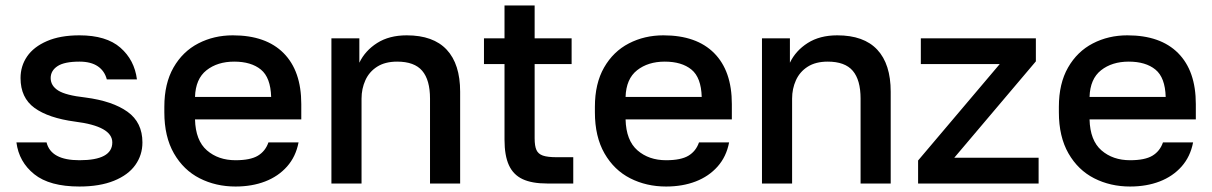

<svg xmlns="http://www.w3.org/2000/svg" viewBox="-20 -670 4426 701"><path d="M40 -150H150Q166 -85 270 -85Q390 -85 390 -150Q390 -209 254 -226Q157 -239 106 -276Q55 -313 55 -385Q55 -429 79 -464Q103 -499 151.5 -520Q200 -541 270 -541Q368 -541 419.5 -496Q471 -451 480 -380H370Q362 -411 337 -428Q312 -445 270 -445Q215 -445 190 -428.5Q165 -412 165 -385Q165 -357 192.5 -339.5Q220 -322 292 -314Q391 -301 445.5 -262Q500 -223 500 -150Q500 -104 474 -67.5Q448 -31 396 -10Q344 11 270 11Q161 11 105 -34Q49 -79 40 -150Z M580 -260V-280Q580 -365 613.5 -423.5Q647 -482 704 -511.5Q761 -541 830 -541Q951 -541 1015.5 -476Q1080 -411 1080 -290V-234H692Q694 -157 735.5 -121Q777 -85 840 -85Q894 -85 921.5 -101.5Q949 -118 960 -150H1070Q1060 -98 1028 -62Q996 -26 948 -7.5Q900 11 840 11Q768 11 709 -19Q650 -49 615 -110Q580 -171 580 -260ZM692 -316H970Q968 -387 932.5 -416Q897 -445 835 -445Q774 -445 734 -413.5Q694 -382 692 -316Z M1190 -530H1292V-441Q1313 -485 1357 -513Q1401 -541 1465 -541Q1562 -541 1611 -488.5Q1660 -436 1660 -335V0H1550V-310Q1550 -378 1521.5 -411.5Q1493 -445 1430 -445Q1386 -445 1357 -426.5Q1328 -408 1314 -377Q1300 -346 1300 -310V0H1190Z M1822 -160V-436H1747V-530H1822V-650H1932V-530H2067V-436H1932V-165Q1932 -137 1938.5 -122.5Q1945 -108 1962 -102Q1979 -96 2013 -96H2073V0H1978Q1922 0 1888 -16Q1854 -32 1838 -67Q1822 -102 1822 -160Z M2152 -260V-280Q2152 -365 2185.5 -423.5Q2219 -482 2276 -511.5Q2333 -541 2402 -541Q2523 -541 2587.5 -476Q2652 -411 2652 -290V-234H2264Q2266 -157 2307.5 -121Q2349 -85 2412 -85Q2466 -85 2493.5 -101.5Q2521 -118 2532 -150H2642Q2632 -98 2600 -62Q2568 -26 2520 -7.5Q2472 11 2412 11Q2340 11 2281 -19Q2222 -49 2187 -110Q2152 -171 2152 -260ZM2264 -316H2542Q2540 -387 2504.5 -416Q2469 -445 2407 -445Q2346 -445 2306 -413.5Q2266 -382 2264 -316Z M2762 -530H2864V-441Q2885 -485 2929 -513Q2973 -541 3037 -541Q3134 -541 3183 -488.5Q3232 -436 3232 -335V0H3122V-310Q3122 -378 3093.5 -411.5Q3065 -445 3002 -445Q2958 -445 2929 -426.5Q2900 -408 2886 -377Q2872 -346 2872 -310V0H2762Z M3332 -84 3630 -436H3342V-530H3762V-446L3464 -94H3772V0H3332Z M3846 -260V-280Q3846 -365 3879.5 -423.5Q3913 -482 3970 -511.5Q4027 -541 4096 -541Q4217 -541 4281.5 -476Q4346 -411 4346 -290V-234H3958Q3960 -157 4001.5 -121Q4043 -85 4106 -85Q4160 -85 4187.5 -101.5Q4215 -118 4226 -150H4336Q4326 -98 4294 -62Q4262 -26 4214 -7.5Q4166 11 4106 11Q4034 11 3975 -19Q3916 -49 3881 -110Q3846 -171 3846 -260ZM3958 -316H4236Q4234 -387 4198.5 -416Q4163 -445 4101 -445Q4040 -445 4000 -413.5Q3960 -382 3958 -316Z"/></svg>

Font: .
Style: 
Weight: 500
Designer: A.Korolkova, Vitaly Kuzmin
Foundry: ParaType Ltd
Version: Version 1.000; Glyphs 3.2, build 3192.0